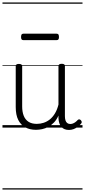

<svg xmlns="http://www.w3.org/2000/svg" viewBox="-20 -1030 686 1550"><path d="M270 18Q222 18 185 -1.5Q148 -21 127.5 -61.5Q107 -102 107 -166V-496Q107 -505 113 -509.5Q119 -514 132 -514Q146 -514 152.5 -509.5Q159 -505 159 -496V-171Q159 -127 171.5 -95.5Q184 -64 210 -47Q236 -30 277 -30Q306 -30 333 -39Q360 -48 383 -66.5Q406 -85 424 -115Q442 -145 452 -186V-496Q452 -506 458.5 -510.5Q465 -515 479 -515Q492 -515 498 -510.5Q504 -506 504 -496V-93Q504 -73 508.5 -58.5Q513 -44 523 -36.5Q533 -29 547 -29Q557 -29 567 -32.5Q577 -36 587 -43Q597 -50 607 -61Q613 -67 620 -66.5Q627 -66 633 -59Q638 -54 639.5 -47Q641 -40 636 -34Q625 -19 609 -7Q593 5 575 12Q557 19 537 19Q517 19 502 13Q487 7 476 -5Q465 -17 459 -35Q453 -53 452 -76V-97Q437 -63 415.5 -41Q394 -19 370 -6Q346 7 320.5 12.5Q295 18 270 18ZM169 -706Q158 -706 154 -712.5Q150 -719 150 -731Q150 -744 154 -751Q158 -758 169 -758H437Q448 -758 452 -751Q456 -744 456 -731Q456 -719 452 -712.5Q448 -706 437 -706ZM0 490H646V500H0ZM0 -20H646V0H0ZM0 -505H646V-500H0ZM0 -1010H646V-1000H0Z"/></svg>

Font: Playwrite ES Guides
Style: Regular
Weight: 400
Designer: Veronika Burian, José Scaglione
Foundry: TypeTogether
Version: Version 1.003